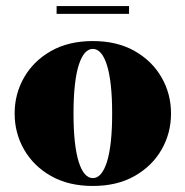

<svg xmlns="http://www.w3.org/2000/svg" viewBox="-20 -606 614 636"><path d="M287.5 10Q207 10 149 -23Q91 -56 59.8 -110.5Q28.5 -165 28.5 -230Q28.5 -295 59.8 -349.5Q91 -404 149 -437Q207 -470 287.5 -470Q368 -470 426 -437Q484 -404 515.2 -349.5Q546.5 -295 546.5 -230Q546.5 -165 515.2 -110.5Q484 -56 426 -23Q368 10 287.5 10ZM287.5 -16Q302 -16 313.8 -29.2Q325.5 -42.5 334 -69Q342.5 -95.5 347 -135.8Q351.5 -176 351.5 -230Q351.5 -284 347 -324.2Q342.5 -364.5 334 -391Q325.5 -417.5 313.8 -430.8Q302 -444 287.5 -444Q273 -444 261.2 -430.8Q249.5 -417.5 241 -391Q232.5 -364.5 228 -324.2Q223.5 -284 223.5 -230Q223.5 -176 228 -135.8Q232.5 -95.5 241 -69Q249.5 -42.5 261.2 -29.2Q273 -16 287.5 -16ZM167.5 -560V-586H407.5V-560Z"/></svg>

Font: Bodoni Moda 9pt Black
Style: Regular
Weight: 900
Designer: Owen Earl
Foundry: indestructible type
Version: Version 2.005